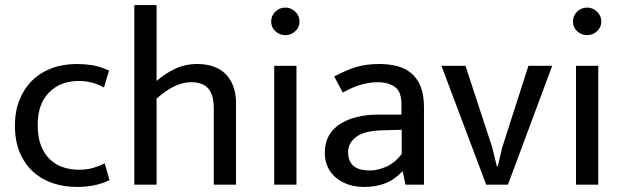

<svg xmlns="http://www.w3.org/2000/svg" viewBox="-20 -730 2461 759"><path d="M291 -59Q323 -59 347 -66Q371 -73 394 -84L413 -18Q359 9 284 9Q233 9 188.5 -6Q144 -21 110.5 -51.5Q77 -82 58 -127.5Q39 -173 39 -234Q39 -290 57 -335Q75 -380 107 -411.5Q139 -443 184 -460Q229 -477 283 -477Q314 -477 343.5 -472.5Q373 -468 411 -451L391 -384Q345 -410 292 -410Q219 -410 174 -364.5Q129 -319 129 -237Q129 -186 143 -152Q157 -118 180 -97.5Q203 -77 232 -68Q261 -59 291 -59Z M599 0H511V-710H599V-410Q632 -439 672 -458Q712 -477 760 -477Q799 -477 828 -465.5Q857 -454 875.5 -433.5Q894 -413 903.5 -385Q913 -357 913 -324V0H825V-302Q825 -356 803 -380.5Q781 -405 736 -405Q702 -405 667.5 -388Q633 -371 599 -340Z M1064 0V-470H1152V0ZM1108 -591Q1085 -591 1068.5 -606.5Q1052 -622 1052 -645Q1052 -668 1068.5 -684Q1085 -700 1108 -700Q1130 -700 1147 -684Q1164 -668 1164 -645Q1164 -622 1147 -606.5Q1130 -591 1108 -591Z M1301 -428Q1325 -440 1346 -449.5Q1367 -459 1388 -465Q1409 -471 1431 -474Q1453 -477 1479 -477Q1518 -477 1550.5 -468.5Q1583 -460 1606.5 -440Q1630 -420 1643 -387.5Q1656 -355 1656 -306V0H1583L1572 -52H1570Q1539 -19 1502 -5Q1465 9 1420 9Q1386 9 1357.5 -0.5Q1329 -10 1308 -27.5Q1287 -45 1275.5 -70Q1264 -95 1264 -126Q1264 -200 1322.5 -238.5Q1381 -277 1477 -277H1567V-317Q1567 -368 1541 -386.5Q1515 -405 1471 -405Q1445 -405 1411.5 -396.5Q1378 -388 1335 -364ZM1568 -217 1494 -215Q1419 -213 1387.5 -188.5Q1356 -164 1356 -129Q1356 -108 1363 -93.5Q1370 -79 1381.5 -71Q1393 -63 1408.5 -59.5Q1424 -56 1441 -56Q1474 -56 1508 -71.5Q1542 -87 1568 -121Z M2069 -470H2163L1988 0H1902L1725 -470H1820L1926 -147L1944 -73H1948L1965 -146Z M2257 0V-470H2345V0ZM2301 -591Q2278 -591 2261.5 -606.5Q2245 -622 2245 -645Q2245 -668 2261.5 -684Q2278 -700 2301 -700Q2323 -700 2340 -684Q2357 -668 2357 -645Q2357 -622 2340 -606.5Q2323 -591 2301 -591Z"/></svg>

Font: Ek Mukta
Style: Regular
Weight: 400
Designer: Girish Dalvi and Yashodeep Gholap
Foundry: Ek Type
Version: Version 2.538;PS 1.001;hotconv 16.6.51;makeotf.lib2.5.65220;